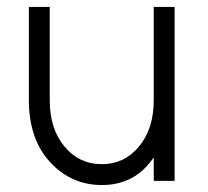

<svg xmlns="http://www.w3.org/2000/svg" viewBox="-20 -520 599 552"><path d="M63 -500V-232Q63 -121 123 -55Q184 12 273 12Q360 12 412 -54Q414 -57 417 -60.5Q420 -64 422 -68V0H482V-500H422V-232Q422 -149 379 -98Q337 -48 273 -48Q208 -48 166 -98Q123 -149 123 -232V-500Z"/></svg>

Font: Unageo Variable
Style: Regular
Weight: 300
Designer: Richard Sepsi
Foundry: Richard Sepsi
Version: Version 2.200